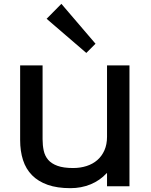

<svg xmlns="http://www.w3.org/2000/svg" viewBox="-20 -971 785 1001"><path d="M478 -743 430 -695 223 -873 300 -951ZM655 0H538V-68H536Q501 -30 452.5 -10Q404 10 347 10Q278 10 228.5 -7.5Q179 -25 147 -57.5Q115 -90 100 -136.5Q85 -183 85 -241V-630H202V-245Q202 -213 208 -185.5Q214 -158 231 -138Q248 -118 279.5 -106.5Q311 -95 361 -95Q399 -95 431.5 -105.5Q464 -116 487.5 -136.5Q511 -157 524.5 -187.5Q538 -218 538 -258V-630H655Z"/></svg>

Font: TypoPRO Sinkin Sans
Style: 500 Medium
Weight: 500
Designer: Keith Bates
Foundry: K-Type
Version: Sinkin Sans (version 1.0)  by Keith Bates   •   © 2014   www